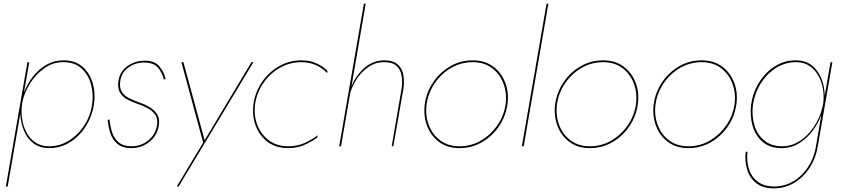

<svg xmlns="http://www.w3.org/2000/svg" viewBox="-20 -800 4597 1050"><path d="M494 -230Q503 -292 486.5 -347Q470 -402 430 -436Q390 -470 327 -470Q276 -470 233.5 -445.5Q191 -421 160 -381Q129 -341 111 -294L140 -460H130L12 220H22L91 -178Q93 -132 109.5 -89Q126 -46 160 -18.5Q194 9 246 10Q309 11 361.5 -21.5Q414 -54 449 -109Q484 -164 494 -230ZM484 -230Q475 -167 441 -114.5Q407 -62 356 -30.5Q305 1 244 0Q202 -1 172 -22Q142 -43 124.5 -76.5Q107 -110 101 -149.5Q95 -189 100 -227L102 -240Q113 -294 144.5 -344Q176 -394 222.5 -427Q269 -460 324 -460Q385 -461 423 -428Q461 -395 476.5 -342.5Q492 -290 484 -230Z M579 -147 569 -144Q572 -107 583.5 -71.5Q595 -36 622.5 -13Q650 10 699 10Q756 10 799 -26Q842 -62 849 -117Q854 -152 839 -175.5Q824 -199 797.5 -214.5Q771 -230 741 -240Q710 -251 684.5 -264Q659 -277 645.5 -299.5Q632 -322 638 -359Q646 -406 684.5 -432.5Q723 -459 770 -458Q820 -458 843.5 -430.5Q867 -403 876 -365L886 -368Q876 -409 850.5 -438.5Q825 -468 771 -468Q719 -468 677.5 -439Q636 -410 628 -359Q622 -319 635.5 -295Q649 -271 675.5 -256.5Q702 -242 735 -231Q765 -221 790.5 -206.5Q816 -192 830 -170.5Q844 -149 839 -117Q832 -66 792 -33Q752 0 699 0Q654 0 628.5 -22Q603 -44 592.5 -78Q582 -112 579 -147Z M1099 -33 983 -460H972L1091 -20L947 219L957 220L1101 -20H1102V-21L1366 -460H1355Z M1375 -230Q1384 -293 1420 -345.5Q1456 -398 1510.5 -429Q1565 -460 1628 -460Q1675 -460 1712 -442Q1749 -424 1769 -400L1771 -412Q1750 -435 1713 -452.5Q1676 -470 1629 -470Q1562 -470 1505.5 -437.5Q1449 -405 1412 -350.5Q1375 -296 1366 -230Q1358 -167 1378.5 -112Q1399 -57 1444.5 -23.5Q1490 10 1556 10Q1606 10 1647 -8.5Q1688 -27 1715 -48L1717 -60Q1690 -39 1649 -19.5Q1608 0 1557 0Q1494 0 1450.5 -32.5Q1407 -65 1387 -117.5Q1367 -170 1375 -230Z M2177 -320 2122 0H2131L2187 -320Q2192 -360 2185 -394Q2178 -428 2153.5 -449Q2129 -470 2083 -470Q2019 -470 1972 -428Q1925 -386 1902 -327L1980 -780H1970L1835 0H1845L1895 -290Q1907 -333 1933.5 -372Q1960 -411 1998.5 -436Q2037 -461 2083 -460Q2126 -460 2148 -440Q2170 -420 2176 -388Q2182 -356 2177 -320Z M2303 -230Q2295 -167 2315.5 -112Q2336 -57 2381.5 -23.5Q2427 10 2493 10Q2560 10 2616 -22.5Q2672 -55 2709 -109.5Q2746 -164 2755 -230Q2764 -293 2743 -348Q2722 -403 2676.5 -436.5Q2631 -470 2565 -470Q2498 -470 2442 -437.5Q2386 -405 2349 -350.5Q2312 -296 2303 -230ZM2313 -230Q2322 -293 2358 -345.5Q2394 -398 2448 -429Q2502 -460 2565 -460Q2628 -460 2671 -427.5Q2714 -395 2733.5 -342.5Q2753 -290 2745 -230Q2736 -167 2700 -115Q2664 -63 2610.5 -31.5Q2557 0 2493 0Q2430 0 2387 -32.5Q2344 -65 2324.5 -117.5Q2305 -170 2313 -230Z M2969 -780 2834 0H2844L2979 -780Z M3016 -230Q3008 -167 3028.5 -112Q3049 -57 3094.5 -23.5Q3140 10 3206 10Q3273 10 3329 -22.5Q3385 -55 3422 -109.5Q3459 -164 3468 -230Q3477 -293 3456 -348Q3435 -403 3389.5 -436.5Q3344 -470 3278 -470Q3211 -470 3155 -437.5Q3099 -405 3062 -350.5Q3025 -296 3016 -230ZM3026 -230Q3035 -293 3071 -345.5Q3107 -398 3161 -429Q3215 -460 3278 -460Q3341 -460 3384 -427.5Q3427 -395 3446.5 -342.5Q3466 -290 3458 -230Q3449 -167 3413 -115Q3377 -63 3323.5 -31.5Q3270 0 3206 0Q3143 0 3100 -32.5Q3057 -65 3037.5 -117.5Q3018 -170 3026 -230Z M3555 -230Q3547 -167 3567.5 -112Q3588 -57 3633.5 -23.5Q3679 10 3745 10Q3812 10 3868 -22.5Q3924 -55 3961 -109.5Q3998 -164 4007 -230Q4016 -293 3995 -348Q3974 -403 3928.5 -436.5Q3883 -470 3817 -470Q3750 -470 3694 -437.5Q3638 -405 3601 -350.5Q3564 -296 3555 -230ZM3565 -230Q3574 -293 3610 -345.5Q3646 -398 3700 -429Q3754 -460 3817 -460Q3880 -460 3923 -427.5Q3966 -395 3985.5 -342.5Q4005 -290 3997 -230Q3988 -167 3952 -115Q3916 -63 3862.5 -31.5Q3809 0 3745 0Q3682 0 3639 -32.5Q3596 -65 3576.5 -117.5Q3557 -170 3565 -230Z M4088 -230Q4080 -168 4095.5 -113Q4111 -58 4151 -24Q4191 10 4254 10Q4306 10 4349 -16Q4392 -42 4423.5 -84Q4455 -126 4472 -173L4444 -10Q4435 56 4402 108.5Q4369 161 4320 190.5Q4271 220 4212 220Q4157 219 4123 193Q4089 167 4075.5 124Q4062 81 4068 30H4058Q4052 83 4066.5 129Q4081 175 4117 202.5Q4153 230 4211 230Q4274 230 4325.5 198.5Q4377 167 4410.5 113Q4444 59 4454 -10L4532 -460H4522L4490 -276Q4490 -324 4473 -368Q4456 -412 4422 -440.5Q4388 -469 4335 -470Q4272 -471 4219.5 -438.5Q4167 -406 4132.5 -351Q4098 -296 4088 -230ZM4098 -230Q4108 -293 4141.5 -345.5Q4175 -398 4225.5 -429.5Q4276 -461 4337 -460Q4379 -459 4409 -438Q4439 -417 4457 -383Q4475 -349 4481 -310Q4487 -271 4482 -235Q4475 -192 4455.5 -150.5Q4436 -109 4406.5 -75Q4377 -41 4339.5 -20.5Q4302 0 4258 0Q4197 0 4158.5 -32.5Q4120 -65 4105 -117.5Q4090 -170 4098 -230Z"/></svg>

Font: Jost* 200 Hairline Italic
Style: Italic
Weight: 100
Italic angle: -10°
Version: Version 3.200; ttfautohint (v0.97) -l 8 -r 50 -G 200 -x 14 -